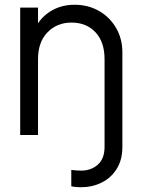

<svg xmlns="http://www.w3.org/2000/svg" viewBox="-20 -568 640 808"><path d="M320 220Q368 220 407.5 200.5Q447 181 471 143Q495 105 495 50V-348Q495 -405 468.5 -450.5Q442 -496 396.5 -522Q351 -548 294 -548Q244 -548 204 -527Q164 -506 140 -470V-536H65V0H140V-319Q140 -391 180 -432Q220 -473 281 -473Q343 -473 381.5 -432.5Q420 -392 420 -319V50Q420 100 391.5 125Q363 150 322 150Q301 150 280 147V216Q288 218 300.5 219Q313 220 320 220Z"/></svg>

Font: Plus Jakarta Sans
Style: Regular
Weight: 400
Designer: Gumpita Rahayu
Foundry: Tokotype
Version: Version 2.004; ttfautohint (v1.8.3)